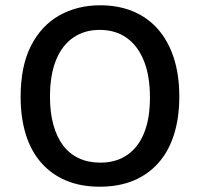

<svg xmlns="http://www.w3.org/2000/svg" viewBox="-20 -693 756 726"><path d="M357 13Q285 13 229.5 -10.5Q174 -34 135.5 -78Q97 -122 77.5 -185Q58 -248 58 -327Q58 -443 97 -519.5Q136 -596 204 -634.5Q272 -673 359 -673Q427 -673 482 -650.5Q537 -628 576.5 -583.5Q616 -539 637 -474.5Q658 -410 658 -328Q658 -248 638 -184.5Q618 -121 579 -77Q540 -33 484.5 -10Q429 13 357 13ZM359 -78Q419 -78 461 -107Q503 -136 525 -190.5Q547 -245 547 -324Q547 -405 524.5 -462Q502 -519 459.5 -549.5Q417 -580 357 -580Q299 -580 256.5 -550.5Q214 -521 191.5 -465Q169 -409 169 -327Q169 -267 182 -220.5Q195 -174 219 -142.5Q243 -111 278.5 -94.5Q314 -78 359 -78Z"/></svg>

Font: Bricolage Grotesque 96pt ExtraBold Medium
Style: Regular
Weight: 500
Version: Version 1.001;gftools[0.9.33.dev8+g029e19f]